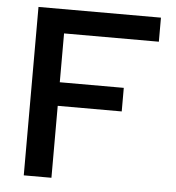

<svg xmlns="http://www.w3.org/2000/svg" viewBox="-51 -748 729 795"><g transform="rotate(5 313.5 -350.0)"><path d="M77 0V-700H586V-600H192V-397H458V-299H192V0Z"/></g></svg>

Font: Rosa Sans Medium
Style: Regular
Weight: 500
Designer: Pentagram / MCKL
Foundry: Pentagram / MCKL
Version: Version 1.005;September 16, 2019;FontCreator 11.5.0.2425 64-